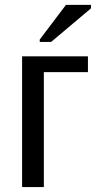

<svg xmlns="http://www.w3.org/2000/svg" viewBox="-20 -756 405 776"><path d="M335.4 -528.3V-464.4H157.2V0H69.3V-528.3ZM140.6 -586.4V-596.2L246.6 -736.3H347.7V-722.2L186.5 -586.4Z"/></svg>

Font: Arial
Style: Regular
Weight: 400
Designer: Steve Matteson
Foundry: Ascender Corporation
Version: Version 2.00.3